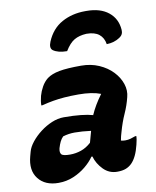

<svg xmlns="http://www.w3.org/2000/svg" viewBox="-90 -885 781 964"><g transform="rotate(-10 300.0 -403.0)"><path d="M397 -703Q360 -701 335 -686.5Q310 -672 287 -634Q241 -634 216 -652Q200 -665 213 -696Q239 -758 291.5 -787Q344 -816 411 -816H417Q488 -816 529.5 -782.5Q571 -749 575 -692Q577 -667 556 -654Q528 -635 489 -634Q484 -667 461.5 -685Q439 -703 397 -703ZM544 -354Q534 -313 516.5 -274.5Q499 -236 485 -186Q482 -177 479.5 -166.5Q477 -156 475 -145Q484 -142 497 -142Q511 -142 523.5 -145.5Q536 -149 549 -154H555Q555 -138 548 -111Q533 -49 505 -21Q492 -8 474.5 -1Q457 6 430 6Q389 6 360 -23.5Q331 -53 320 -91H315Q298 -66 270 -43Q242 -20 206.5 -5Q171 10 130 10Q62 10 28 -33.5Q-6 -77 13 -147L19 -169Q25 -192 45 -217Q65 -242 92.5 -263Q120 -284 151 -297Q182 -310 212 -310Q262 -310 299 -306Q336 -302 360 -295Q381 -343 418 -393Q374 -410 305 -410Q263 -410 232.5 -407.5Q202 -405 175.5 -400.5Q149 -396 118 -388H112Q112 -409 119 -436Q125 -458 137.5 -480.5Q150 -503 169 -518Q192 -535 231.5 -542.5Q271 -550 343 -550Q393 -550 434 -532Q475 -514 502.5 -485Q530 -456 541.5 -421.5Q553 -387 544 -354ZM164 -158Q160 -139 168 -129.5Q176 -120 212 -120Q241 -120 268.5 -129.5Q296 -139 320 -161Q326 -185 336 -219Q291 -225 253 -225Q222 -225 193 -216Q183 -206 176.5 -192.5Q170 -179 165 -162Z"/></g></svg>

Font: Recursive Mn Csl St XBd
Style: Italic
Weight: 800
Italic angle: -15°
Monospace: yes
Version: Version 1.079;hotconv 1.0.112;makeotfexe 2.5.65598; ttfautoh